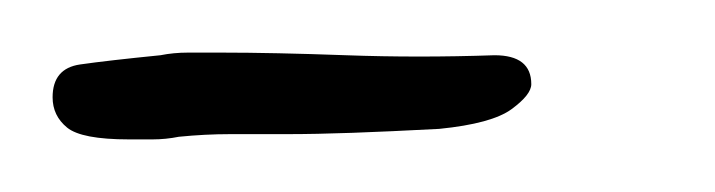

<svg xmlns="http://www.w3.org/2000/svg" viewBox="-20 -530 272 73"><path d="M29 -477Q11 -477 5.5 -481.5Q0 -486 0 -493Q0 -504 10.5 -505.5Q21 -507 41 -509Q46 -510 51.5 -510Q57 -510 64 -510Q84 -510 111.5 -509Q139 -508 168 -509Q182 -509 182 -498Q182 -494 174.5 -488.5Q167 -483 147 -481Q128 -480 114 -479.5Q100 -479 89 -479Q77 -479 67.5 -479Q58 -479 48 -478Q43 -477 38 -477Q33 -477 29 -477Z"/></svg>

Font: Ruge Boogie
Style: Regular
Weight: 400
Designer: Robert E. Leuschke
Foundry: Robert E. Leuschke
Version: Version 1.010; ttfautohint (v1.8.3)